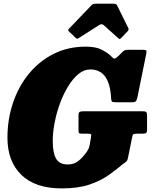

<svg xmlns="http://www.w3.org/2000/svg" viewBox="-20 -1030 846 1070"><path d="M448 -410H773.5Q789.5 -410 794.5 -405.8Q799.5 -401.5 799.5 -385V-307.5Q799.5 -292.5 793.8 -288.8Q788 -285 772.5 -285H742Q728.5 -285 723.8 -282.2Q719 -279.5 717 -267.5L694 -154.5Q690.5 -135 683.5 -129.5Q676.5 -124 663 -114Q629.5 -85.5 585.5 -54.2Q541.5 -23 478.8 -1.5Q416 20 325 20Q176.5 20 99 -55.5Q21.5 -131 21.5 -262.5Q21.5 -364 52 -455.5Q82.5 -547 140 -617.8Q197.5 -688.5 277.8 -729.2Q358 -770 458 -770Q514 -770 546.5 -753.2Q579 -736.5 597.5 -718.5Q610 -704.5 616.8 -703.5Q623.5 -702.5 638.5 -716.5L664.5 -742.5Q670 -747.5 676.2 -750Q682.5 -752.5 694 -752.5H775Q790 -752.5 794.2 -749.2Q798.5 -746 795.5 -732.5L746 -488.5Q742 -471 736.8 -465.5Q731.5 -460 712.5 -460H627.5Q606.5 -460 603.2 -464.5Q600 -469 599 -485Q590.5 -643 483 -643Q448.5 -643 417.2 -617.5Q386 -592 359.8 -549Q333.5 -506 314.2 -453.5Q295 -401 284.5 -346.5Q274 -292 274 -243.5Q274 -177.5 292.8 -145.5Q311.5 -113.5 357 -113.5Q392 -113.5 415.5 -131.8Q439 -150 463 -183Q469 -192.5 473 -200Q477 -207.5 480 -223.5L487 -264Q489.5 -277 487.2 -281Q485 -285 471.5 -285H436.5Q421 -285 419.2 -290.2Q417.5 -295.5 417.5 -310.5V-387.5Q417.5 -404 425 -407Q432.5 -410 448 -410ZM400.5 -820 364 -855Q359 -860.5 359.8 -863Q360.5 -865.5 366.5 -872L490 -1001Q495.5 -1007 501.5 -1008.2Q507.5 -1009.5 518.5 -1009.5H611Q628 -1009.5 632 -1001L695.5 -872.5Q699.5 -865 690.5 -855L655 -818Q648.5 -811.5 646.2 -812.2Q644 -813 638.5 -817.5L558 -890Q547 -899.5 533 -890.5L417.5 -817Q411 -813 407.8 -814.5Q404.5 -816 400.5 -820Z"/></svg>

Font: Besley* Narrow Fatface
Style: Italic
Weight: 900
Width: 4
Italic angle: -13°
Designer: Owen Earl
Foundry: indestructible type*
Version: Version 3.000; ttfautohint (v1.8.3)